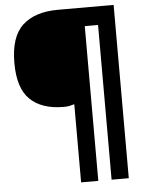

<svg xmlns="http://www.w3.org/2000/svg" viewBox="-59 -806 718 979"><g transform="rotate(-5 300.0 -316.5)"><path d="M316 -273Q303 -269 291 -266.5Q279 -264 262 -264Q150 -264 90 -321.5Q30 -379 30 -509Q30 -643 93.5 -701.5Q157 -760 275 -760H560V127H472V-665H404V127H316Z"/></g></svg>

Font: Noto Sans Mono Black
Style: Regular
Weight: 900
Designer: Monotype Design Team
Foundry: Monotype Imaging Inc.
Version: Version 2.014